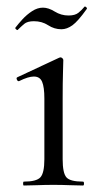

<svg xmlns="http://www.w3.org/2000/svg" viewBox="-20 -572 313 592"><path d="M53.4 0Q51.2 0 51.2 -6Q51.2 -12 53.4 -12Q92.4 -12 104.6 -25.3Q116.8 -38.6 116.8 -81V-268Q116.8 -303.5 109.9 -319.7Q103.1 -336 84.4 -336Q75.7 -336 64.7 -332.6Q53.6 -329.2 38.6 -321.8Q34.6 -320.8 32.1 -326.4Q29.6 -332 33.4 -333.8L162.8 -394.2Q165.7 -395.2 166.6 -395.2Q169.2 -395.2 172.2 -392.6Q175.2 -390 175.2 -386.8Q175.2 -378.8 174.2 -348Q173.2 -317.2 173.2 -269.2V-81Q173.2 -38.6 184.7 -25.3Q196.2 -12 236 -12Q239 -12 239 -6Q239 0 236 0Q218.4 0 194.8 -1Q171.3 -2 144.6 -2Q119 -2 95.4 -1Q71.8 0 53.4 0ZM191.4 -524.2Q211.4 -524.2 221.9 -532.7Q232.4 -541.2 240.4 -551.2Q242.4 -553.2 245.9 -549.8Q249.4 -546.4 247.4 -544.2Q220.4 -506.4 203.4 -494.1Q186.4 -481.8 169.4 -481.8Q147.4 -481.8 128.4 -494.2Q109.4 -506.6 84.4 -506.6Q64.4 -506.6 54.4 -498.1Q44.4 -489.6 34.4 -479.6Q33.4 -478.6 29.9 -481.2Q26.4 -483.8 27.4 -486.6Q36.4 -498.4 49.4 -512.6Q62.4 -526.8 78.9 -537.6Q95.4 -548.4 112.4 -548.4Q129.4 -548.4 148.9 -536.3Q168.4 -524.2 191.4 -524.2Z"/></svg>

Font: Cormorant Infant Light
Style: Regular
Weight: 300
Designer: Christian Thalmann (Catharsis Fonts)
Foundry: Catharsis Fonts
Version: Version 4.001